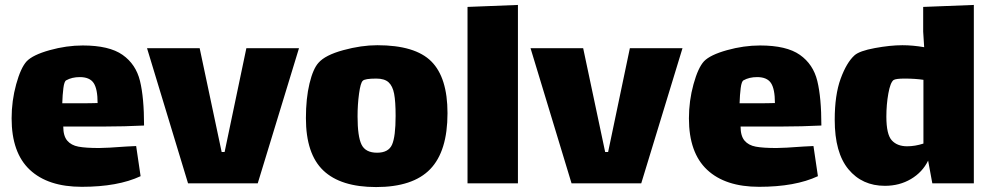

<svg xmlns="http://www.w3.org/2000/svg" viewBox="-20 -707 4010 777"><path d="M491 -114Q502 -114 531 -116L549 6Q457 49 311 49Q174 49 100.5 -20Q27 -89 27 -228Q27 -299 45.5 -366Q64 -433 88 -459Q113 -485 181 -504Q249 -523 315 -523Q422 -523 476 -485Q530 -447 546.5 -379.5Q563 -312 563 -199Q482 -195 405 -195H236Q236 -157 252 -138Q268 -119 297.5 -113.5Q327 -108 381 -108Q411 -108 491 -114ZM232 -289H294Q350 -289 375 -290Q375 -347 359 -371Q343 -395 303 -395Q271 -395 248 -382Q240 -378 236.5 -350.5Q233 -323 232 -289Z M977 -512H1190L1023 35H741L575 -512H788L877 -92H889Z M1218 -229Q1218 -309 1232.5 -369Q1247 -429 1269 -453Q1296 -484 1369 -504Q1442 -524 1507 -524Q1660 -524 1725.5 -458.5Q1791 -393 1791 -249Q1791 -95 1721 -22.5Q1651 50 1502 50Q1359 50 1288.5 -17Q1218 -84 1218 -229ZM1581 -238Q1581 -296 1575 -327.5Q1569 -359 1552.5 -374Q1536 -389 1503 -389Q1456 -389 1448 -380Q1439 -372 1433 -328Q1427 -284 1427 -236Q1427 -155 1443 -122Q1459 -89 1506 -89Q1552 -89 1566.5 -121.5Q1581 -154 1581 -238Z M1872 -679 2076 -687V35H1872Z M2529 -512H2742L2575 35H2293L2127 -512H2340L2429 -92H2441Z M3232 -114Q3243 -114 3272 -116L3290 6Q3198 49 3052 49Q2915 49 2841.5 -20Q2768 -89 2768 -228Q2768 -299 2786.5 -366Q2805 -433 2829 -459Q2854 -485 2922 -504Q2990 -523 3056 -523Q3163 -523 3217 -485Q3271 -447 3287.5 -379.5Q3304 -312 3304 -199Q3223 -195 3146 -195H2977Q2977 -157 2993 -138Q3009 -119 3038.5 -113.5Q3068 -108 3122 -108Q3152 -108 3232 -114ZM2973 -289H3035Q3091 -289 3116 -290Q3116 -347 3100 -371Q3084 -395 3044 -395Q3012 -395 2989 -382Q2981 -378 2977.5 -350.5Q2974 -323 2973 -289Z M3921 -687V35H3753L3736 -57Q3713 -10 3666.5 17.5Q3620 45 3561 45Q3469 45 3413.5 -22Q3358 -89 3358 -222Q3358 -323 3382 -388.5Q3406 -454 3438 -483Q3458 -501 3520.5 -512.5Q3583 -524 3632 -524Q3674 -524 3720 -516Q3716 -573 3716 -579V-679ZM3717 -126V-384Q3683 -389 3641 -389Q3605 -389 3596 -383Q3583 -373 3575 -328.5Q3567 -284 3567 -235Q3567 -163 3589 -139Q3611 -115 3651 -115Q3683 -115 3717 -126Z"/></svg>

Font: Lalezar
Style: Regular
Weight: 400
Designer: Borna Izadpanah
Foundry: Borna Izadpanah
Version: Version 1.003;November 28, 2018;FontCreator 11.5.0.2421 64-b